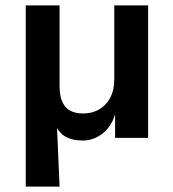

<svg xmlns="http://www.w3.org/2000/svg" viewBox="-20 -509 640 709"><path d="M75 180V-489H200V-191Q200 -157 209.5 -134.5Q219 -112 238 -101Q257 -90 287 -90Q321 -90 347 -105.5Q373 -121 387.5 -149Q402 -177 402 -215V-489H527V0H405V-102H409Q397 -48 362.5 -19Q328 10 285 10Q249 10 223.5 -3.5Q198 -17 183 -51H190L200 180Z"/></svg>

Font: Nunito Sans 12pt ExtraLight
Style: Bold
Weight: 700
Version: Version 3.101;gftools[0.9.27]